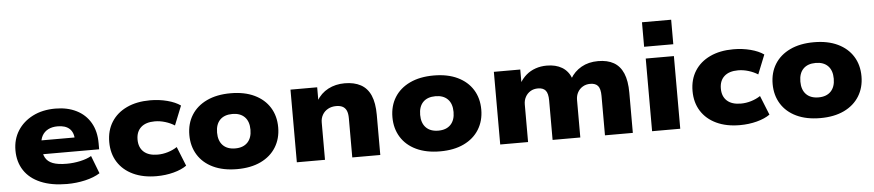

<svg xmlns="http://www.w3.org/2000/svg" viewBox="-44 -1023 5966 1311"><g transform="rotate(-5 2939.5 -368.0)"><path d="M371 11Q266 11 191.5 -20.5Q117 -52 78.5 -110.5Q40 -169 40 -248Q40 -324 77 -382.5Q114 -441 180.5 -475Q247 -509 336 -509Q418 -509 480 -478Q542 -447 576 -388.5Q610 -330 610 -248V-206H197V-301H468L451 -285Q450 -336 422 -361.5Q394 -387 341 -387Q303 -387 276 -373Q249 -359 234.5 -333Q220 -307 220 -268V-255Q220 -211 235.5 -182.5Q251 -154 286 -140.5Q321 -127 381 -127Q428 -127 474 -137Q520 -147 551 -165L598 -43Q557 -17 496.5 -3Q436 11 371 11Z M985 11Q893 11 825 -21Q757 -53 720 -111.5Q683 -170 683 -249Q683 -328 720 -386.5Q757 -445 825 -477Q893 -509 985 -509Q1047 -509 1102.5 -494.5Q1158 -480 1193 -455L1140 -323Q1112 -341 1076 -352Q1040 -363 1005 -363Q943 -363 910 -333Q877 -303 877 -249Q877 -195 910 -165Q943 -135 1005 -135Q1040 -135 1075 -145.5Q1110 -156 1139 -175L1192 -43Q1157 -18 1102 -3.5Q1047 11 985 11Z M1537 11Q1442 11 1373.5 -21.5Q1305 -54 1268.5 -113Q1232 -172 1232 -249Q1232 -327 1268.5 -385.5Q1305 -444 1373.5 -476.5Q1442 -509 1537 -509Q1632 -509 1700 -476.5Q1768 -444 1804.5 -385.5Q1841 -327 1841 -249Q1841 -172 1804.5 -113Q1768 -54 1700 -21.5Q1632 11 1537 11ZM1537 -131Q1591 -131 1621 -162Q1651 -193 1651 -249Q1651 -306 1621 -336.5Q1591 -367 1537 -367Q1482 -367 1452 -336.5Q1422 -306 1422 -249Q1422 -193 1452 -162Q1482 -131 1537 -131Z M1947 0V-498H2130V-405H2125Q2155 -456 2205.5 -482.5Q2256 -509 2319 -509Q2384 -509 2429 -484.5Q2474 -460 2496.5 -408.5Q2519 -357 2519 -275V0H2327V-268Q2327 -302 2318 -321.5Q2309 -341 2291.5 -350Q2274 -359 2248 -359Q2216 -359 2191.5 -345.5Q2167 -332 2153.5 -308.5Q2140 -285 2140 -256V0Z M2929 11Q2834 11 2765.5 -21.5Q2697 -54 2660.5 -113Q2624 -172 2624 -249Q2624 -327 2660.5 -385.5Q2697 -444 2765.5 -476.5Q2834 -509 2929 -509Q3024 -509 3092 -476.5Q3160 -444 3196.5 -385.5Q3233 -327 3233 -249Q3233 -172 3196.5 -113Q3160 -54 3092 -21.5Q3024 11 2929 11ZM2929 -131Q2983 -131 3013 -162Q3043 -193 3043 -249Q3043 -306 3013 -336.5Q2983 -367 2929 -367Q2874 -367 2844 -336.5Q2814 -306 2814 -249Q2814 -193 2844 -162Q2874 -131 2929 -131Z M3341 0V-498H3522V-404H3517Q3536 -437 3563.5 -460.5Q3591 -484 3627 -496.5Q3663 -509 3704 -509Q3766 -509 3808.5 -483.5Q3851 -458 3871 -406H3865Q3892 -453 3941 -481Q3990 -509 4056 -509Q4120 -509 4163 -484.5Q4206 -460 4228 -408.5Q4250 -357 4250 -275V0H4059V-270Q4059 -319 4042 -339Q4025 -359 3989 -359Q3960 -359 3937.5 -345.5Q3915 -332 3902.5 -309Q3890 -286 3890 -257V0H3700V-270Q3700 -319 3683 -339Q3666 -359 3631 -359Q3601 -359 3579 -345.5Q3557 -332 3544.5 -309Q3532 -286 3532 -258V0Z M4378 -579V-747H4578V-579ZM4382 0V-498H4575V0Z M4983 11Q4891 11 4823 -21Q4755 -53 4718 -111.5Q4681 -170 4681 -249Q4681 -328 4718 -386.5Q4755 -445 4823 -477Q4891 -509 4983 -509Q5045 -509 5100.5 -494.5Q5156 -480 5191 -455L5138 -323Q5110 -341 5074 -352Q5038 -363 5003 -363Q4941 -363 4908 -333Q4875 -303 4875 -249Q4875 -195 4908 -165Q4941 -135 5003 -135Q5038 -135 5073 -145.5Q5108 -156 5137 -175L5190 -43Q5155 -18 5100 -3.5Q5045 11 4983 11Z M5535 11Q5440 11 5371.5 -21.5Q5303 -54 5266.5 -113Q5230 -172 5230 -249Q5230 -327 5266.5 -385.5Q5303 -444 5371.5 -476.5Q5440 -509 5535 -509Q5630 -509 5698 -476.5Q5766 -444 5802.5 -385.5Q5839 -327 5839 -249Q5839 -172 5802.5 -113Q5766 -54 5698 -21.5Q5630 11 5535 11ZM5535 -131Q5589 -131 5619 -162Q5649 -193 5649 -249Q5649 -306 5619 -336.5Q5589 -367 5535 -367Q5480 -367 5450 -336.5Q5420 -306 5420 -249Q5420 -193 5450 -162Q5480 -131 5535 -131Z"/></g></svg>

Font: Nunito Sans 10pt SemiExpanded Black
Style: Regular
Weight: 900
Width: 6
Designer: Vernon Adams
Foundry: Vernon Adams
Version: Version 3.101;gftools[0.9.27]